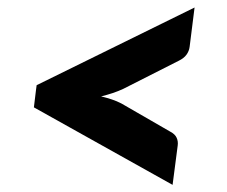

<svg xmlns="http://www.w3.org/2000/svg" viewBox="-20 -600 620 524"><path d="M78 -352.5 80 -367.5 511 -579.5 497.5 -472Q496 -460.5 489 -450.8Q482 -441 467.5 -434L316.5 -357.5Q302.5 -351 287.5 -346Q272.5 -341 256 -337Q272 -333 285.5 -328.5Q299 -324 311.5 -317.5L445 -240.5Q457.5 -234 462 -224.2Q466.5 -214.5 465 -203L451 -95.5L72.5 -307Z"/></svg>

Font: Lato Black
Style: Italic
Weight: 900
Italic angle: -7°
Designer: Lukasz Dziedzic
Foundry: tyPoland Lukasz Dziedzic
Version: Version 2.007; 2014-02-27